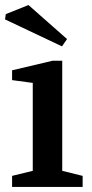

<svg xmlns="http://www.w3.org/2000/svg" viewBox="-21 -742 365 762"><path d="M27 0V-44L109 -64V-413L27 -424V-463L188 -501H226V-64L307 -44V0ZM225 -558 -1 -665 2 -686 92 -722 245 -587Z"/></svg>

Font: Manuale SemiBold
Style: Regular
Weight: 600
Version: Version 1.002